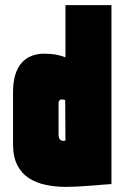

<svg xmlns="http://www.w3.org/2000/svg" viewBox="-20 -720 501 751"><path d="M416 0V-700H236V-496Q214 -504 195 -507Q176 -510 153 -510Q125 -510 102.5 -501Q80 -492 64 -473.5Q48 -455 39.5 -426.5Q31 -398 31 -360V-156Q31 -107 47.5 -74.5Q64 -42 92.5 -23.5Q121 -5 158.5 3Q196 11 239 11Q257 11 274.5 10Q292 9 309.5 8Q327 7 344.5 5.5Q362 4 380 2.5Q398 1 416 0ZM235 -329 236 -170Q236 -170 235.5 -170Q235 -170 234 -170Q233 -170 231.5 -169.5Q230 -169 229 -169Q228 -169 226 -169Q223 -169 220 -170.5Q217 -172 214.5 -174.5Q212 -177 210.5 -182Q209 -187 209 -194V-313Q209 -317 209.5 -320.5Q210 -324 211.5 -326Q213 -328 215 -329.5Q217 -331 220 -331Q223 -331 227 -330.5Q231 -330 235 -329Z"/></svg>

Font: Advent Pro Black
Style: Regular
Weight: 900
Version: Version 3.000